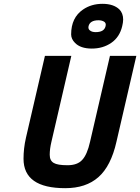

<svg xmlns="http://www.w3.org/2000/svg" viewBox="-20 -972 733 1004"><path d="M619 -835C619 -835 619 -835 619 -835C622 -848 624 -859 624 -870C624 -870 624 -870 624 -870C624 -892 617 -910 604 -923C604 -923 604 -923 604 -923C584 -942 555 -952 516 -952C477 -952 443 -942 414 -922C414 -922 414 -922 414 -922C373 -894 352 -851 352 -792C352 -792 352 -792 352 -792C352 -776 359 -761 372 -748C372 -748 372 -748 372 -748C391 -728 421 -718 460 -718C499 -718 533 -728 562 -748C591 -768 610 -797 619 -835ZM480 -804C467 -804 457 -807 450 -813C443 -818 441 -826 443 -835C443 -835 443 -835 443 -835C448 -856 466 -866 495 -866C495 -866 495 -866 495 -866C506 -866 515 -864 524 -859C532 -854 535 -846 532 -835C532 -835 532 -835 532 -835C527 -814 510 -804 480 -804C480 -804 480 -804 480 -804ZM353 -680C353 -680 215 -680 215 -680C215 -680 116 -253 116 -253C116 -253 116 -253 116 -253C107 -214 103 -177 103 -142C103 -142 103 -142 103 -142C103 -39 176 12 321 12C321 12 321 12 321 12C393 12 451 -7 495 -46C538 -84 570 -146 589 -231C589 -231 693 -680 693 -680C693 -680 555 -680 555 -680C555 -680 451 -231 451 -231C451 -231 451 -231 451 -231C441 -186 427 -154 410 -136C393 -117 367 -108 333 -108C298 -108 274 -112 261 -120C247 -128 240 -142 240 -163C240 -183 243 -206 249 -231C249 -231 353 -680 353 -680Z"/></svg>

Font: My Font
Style: Bold Italic
Weight: 500
Version: Version 0.001